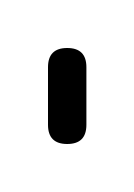

<svg xmlns="http://www.w3.org/2000/svg" viewBox="-20 -60 56 80"><path d="M0 -8H16V-32H0ZM8 -16Q4 -16 2 -14Q0 -12 0 -8Q0 -4 2 -2Q4 0 8 0Q12 0 14 -2Q16 -4 16 -8Q16 -12 14 -14Q12 -16 8 -16ZM8 -40Q4 -40 2 -38Q0 -36 0 -32Q0 -28 2 -26Q4 -24 8 -24Q12 -24 14 -26Q16 -28 16 -32Q16 -36 14 -38Q12 -40 8 -40Z"/></svg>

Font: Wavefont ExtraLight
Style: Regular
Weight: 250
Version: Version 3.004;gftools[0.9.33]